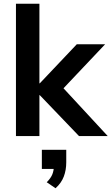

<svg xmlns="http://www.w3.org/2000/svg" viewBox="-20 -725 594 1023"><path d="M65 0V-705H190V-281H192L389 -489H540L294 -229V-281L554 0H401L192 -218H190V0ZM276 278 229 246Q251 224 259 203.5Q267 183 267 160L294 175H203V73H333V140Q333 181 320 215.5Q307 250 276 278Z"/></svg>

Font: Nunito Sans 12pt ExtraLight 12pt
Style: Bold
Weight: 700
Version: Version 3.101;gftools[0.9.27]